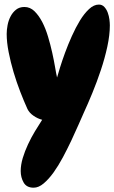

<svg xmlns="http://www.w3.org/2000/svg" viewBox="-20 -785 510 856"><path d="M469.7 -671.9Q469.7 -628.9 458.5 -577.1Q447.3 -525.4 429.7 -472.7Q412.1 -419.9 391.6 -370.1Q371.1 -320.3 353.5 -282.2Q343.8 -260.7 329.6 -228Q315.4 -195.3 297.9 -158.2Q280.3 -121.1 260.3 -83.5Q240.2 -45.9 218.8 -16.1Q197.3 13.7 174.8 32.7Q152.3 51.8 129.9 51.8Q98.6 51.8 85.4 28.8Q72.3 5.9 72.3 -22.5Q72.3 -49.8 81.5 -80.6Q90.8 -111.3 105 -141.6Q119.1 -171.9 136.2 -200.2Q153.3 -228.5 168 -251Q148.4 -255.9 129.9 -268.6Q111.3 -281.2 102.5 -298.8Q86.9 -333 70.3 -376Q53.7 -418.9 40.5 -463.4Q27.3 -507.8 18.6 -552.2Q9.8 -596.7 9.8 -633.8Q9.8 -651.4 13.7 -672.4Q17.6 -693.4 26.9 -711.4Q36.1 -729.5 51.3 -741.7Q66.4 -753.9 88.9 -753.9Q114.3 -753.9 133.8 -734.9Q153.3 -715.8 168.5 -686.5Q183.6 -657.2 194.3 -621.1Q205.1 -585 212.9 -549.8Q220.7 -514.6 225.6 -485.4Q230.5 -456.1 234.4 -439.5Q238.3 -454.1 247.6 -483.9Q256.8 -513.7 270 -549.8Q283.2 -585.9 300.3 -624Q317.4 -662.1 336.4 -693.4Q355.5 -724.6 377 -744.6Q398.4 -764.6 420.9 -764.6Q435.5 -764.6 445.3 -753.9Q455.1 -743.2 460.4 -728.5Q465.8 -713.9 467.8 -698.2Q469.7 -682.6 469.7 -671.9Z"/></svg>

Font: Chewy
Style: Regular
Weight: 400
Designer: Squid
Foundry: Font Diner, Inc DBA Sideshow
Version: Version 1.000